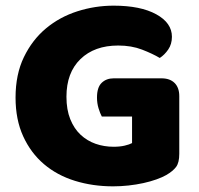

<svg xmlns="http://www.w3.org/2000/svg" viewBox="-20 -643 704 679"><path d="M614 -99Q614 -68 603 -53Q592 -38 568 -24Q554 -16 533 -8.5Q512 -1 487 4.5Q462 10 434.5 13Q407 16 380 16Q308 16 245 -3.5Q182 -23 135.5 -62.5Q89 -102 62 -161Q35 -220 35 -298Q35 -380 64.5 -441Q94 -502 142.5 -542.5Q191 -583 253.5 -603Q316 -623 382 -623Q477 -623 532.5 -592.5Q588 -562 588 -513Q588 -487 575 -468Q562 -449 545 -438Q520 -453 482.5 -467.5Q445 -482 398 -482Q314 -482 264.5 -434Q215 -386 215 -301Q215 -255 228.5 -221.5Q242 -188 265 -166.5Q288 -145 318 -134.5Q348 -124 382 -124Q404 -124 421 -128Q438 -132 447 -137V-231H340Q334 -242 328.5 -260Q323 -278 323 -298Q323 -334 339.5 -350Q356 -366 382 -366H551Q581 -366 597.5 -349.5Q614 -333 614 -303Z"/></svg>

Font: Baloo Bhai
Style: Regular
Weight: 400
Designer: Supriya Tembe, Noopur Datye and Ek Type
Foundry: Ek Type
Version: Version 1.100;PS 1.000;hotconv 1.0.88;makeotf.lib2.5.647800;